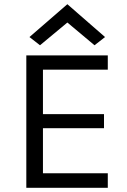

<svg xmlns="http://www.w3.org/2000/svg" viewBox="-20 -892 604 912"><path d="M492 0H105V-629H492V-561H184V-350H474V-283H184V-69H492ZM120 -716 300 -872 479 -716 429 -677 300 -785 170 -677Z"/></svg>

Font: Karla Neue
Style: Regular
Weight: 400
Designer: Jonathan Pinhorn
Foundry: PYRS Fontlab Ltd. / Made with FontLab
Version: Version 1.000;PS 001.001;hotconv 1.0.56